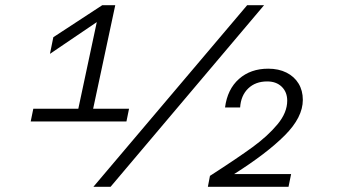

<svg xmlns="http://www.w3.org/2000/svg" viewBox="-20 -718 1340 738"><path d="M108 -300H281L352 -633L172 -511L185 -575L373 -698H423L338 -300H476L466 -251H98ZM930 -698H995L405 0H339ZM1084 -331Q1084 -364 1063 -384.5Q1042 -405 1007 -405Q962 -405 934 -378Q906 -351 903 -305H845Q854 -375 898.5 -414.5Q943 -454 1011 -454Q1051 -454 1081 -439Q1111 -424 1127.5 -397Q1144 -370 1144 -334Q1144 -267 1074.5 -197.5Q1005 -128 880 -49H1099L1089 0H779L787 -42Q894 -111 951.5 -153Q1009 -195 1046.5 -240Q1084 -285 1084 -331Z"/></svg>

Font: Azeret Mono Light
Style: Italic
Weight: 300
Italic angle: -12°
Designer: Martin Vácha
Foundry: Displaay
Version: Version 1.000; Glyphs 3.0.3, build 3074